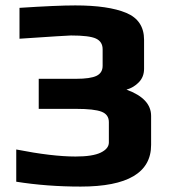

<svg xmlns="http://www.w3.org/2000/svg" viewBox="-20 -679 641 709"><path d="M538 -251C538 -293.7 507.7 -326 447 -348C464.3 -352.7 479.5 -361.7 492.5 -375C505.5 -388.3 512 -405 512 -425V-532C512 -580 490 -613.2 446 -631.5C402 -649.8 339.3 -659 258 -659C212 -659 143.3 -656 52 -650V-536C170.7 -544 234 -548 242 -548C287.3 -548 318.2 -544.2 334.5 -536.5C350.8 -528.8 359 -515.7 359 -497V-436C359 -418.7 351.5 -406.3 336.5 -399C321.5 -391.7 296.3 -388 261 -388H123V-277H261C305.7 -277 337 -273.5 355 -266.5C373 -259.5 382 -246.7 382 -228V-153C382 -137.7 372 -125.2 352 -115.5C332 -105.8 301 -101 259 -101C201 -101 128 -109.7 40 -127V-8C115.3 4 194.7 10 278 10C451.3 10 538 -41.3 538 -144Z"/></svg>

Font: Play
Style: Bold
Weight: 700
Designer: Jonas Hecksher
Foundry: Jonas Hecksher, Playtypeª, e-types AS
Version: Version 1.002